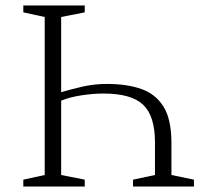

<svg xmlns="http://www.w3.org/2000/svg" viewBox="-20 -680 767 700"><path d="M289 -660V-635L203 -618V-344Q237 -354 280 -364Q323 -374 370 -374Q443 -374 495.5 -355.5Q548 -337 576.5 -290.5Q605 -244 605 -160V-42L687 -25V0H465V-25L545 -42V-161Q545 -257 502 -298Q459 -339 357 -339Q321 -339 277.5 -332.5Q234 -326 203 -313V-42L289 -25V0H65V-25L143 -42V-618L65 -635V-660Z"/></svg>

Font: Spectral SC ExtraLight
Style: Regular
Weight: 275
Designer: Jean-Baptiste Levee
Foundry: Production Type
Version: Version 2.001